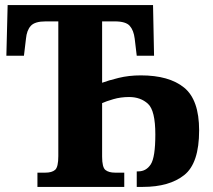

<svg xmlns="http://www.w3.org/2000/svg" viewBox="-20 -734 835 754"><path d="M127 0H468V-56H432Q407 -56 394 -66.5Q381 -77 381 -119V-329Q396 -336 425 -344.5Q454 -353 487 -353Q532 -353 561 -326.5Q590 -300 590 -206Q590 -116 572 -88.5Q554 -61 523 -61H517V0H541Q645 0 703.5 -46.5Q762 -93 762 -222Q762 -342 703 -390Q644 -438 533 -438Q486 -438 445.5 -428Q405 -418 381 -409V-650H431Q474 -650 489.5 -632.5Q505 -615 509 -582L517 -515H585L581 -714H10L5 -515H74L82 -582Q85 -615 101 -632.5Q117 -650 159 -650H209V-121Q209 -78 196.5 -67Q184 -56 158 -56H127Z"/></svg>

Font: Noto Serif SemiCondensed Extra
Style: Regular
Weight: 800
Width: 4
Designer: Monotype Design Team
Foundry: Monotype Imaging Inc.
Version: Version 1.002